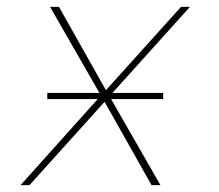

<svg xmlns="http://www.w3.org/2000/svg" viewBox="-20 -540 640 560"><path d="M40 0 265 -251H118V-269H270L126 -520H152L289 -277L508 -520H534L308 -269H456V-251H304L448 0H422L285 -243L66 0Z"/></svg>

Font: Iosevka SS04 Thin Extended
Style: Italic
Weight: 100
Width: 7
Italic angle: -9°
Monospace: yes
Designer: Belleve Invis
Foundry: Belleve Invis
Version: Version 19.0.0; ttfautohint (v1.8.4)